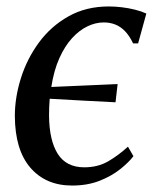

<svg xmlns="http://www.w3.org/2000/svg" viewBox="-20 -565 488 595"><path d="M203.5 10Q122 10 74.2 -45.2Q26.5 -100.5 26 -205.5Q26 -263 44.8 -322.8Q63.5 -382.5 100.5 -433Q137.5 -483.5 192 -514.2Q246.5 -545 317 -545Q336.5 -545 357.5 -542.5Q378.5 -540 398.5 -535Q418.5 -530 433.5 -523L408 -430.5H392.5Q381 -454.5 367 -468.8Q353 -483 336.8 -489.2Q320.5 -495.5 301.5 -495.5Q276.5 -495.5 251.2 -483.5Q226 -471.5 203.5 -447Q181 -422.5 164 -384.8Q147 -347 139 -295.5Q192.5 -298 242.2 -300Q292 -302 344.5 -304.5L338 -248Q288.5 -250.5 237.8 -253.2Q187 -256 134 -259Q133 -246.5 132.5 -233.8Q132 -221 132 -207.5Q132.5 -130 159 -88.2Q185.5 -46.5 241 -46.5Q283 -46.5 314.8 -64.8Q346.5 -83 376.5 -110.5L393.5 -81Q380 -63 353.5 -41.5Q327 -20 289.2 -5Q251.5 10 203.5 10Z"/></svg>

Font: Merriweather 72pt
Style: Italic
Weight: 400
Italic angle: -7.8°
Version: Version 2.101